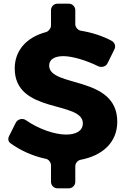

<svg xmlns="http://www.w3.org/2000/svg" viewBox="-20 -869 684 1043"><path d="M617 -208C617 -461 247 -392 247 -513C247 -547 278 -564 324 -564C372 -564 447 -542 514 -509C531 -501 556 -507 564 -525L602 -602C610 -619 603 -638 587 -647C539 -673 481 -692 420 -702C404 -704 389 -721 389 -737V-814C389 -833 373 -849 354 -849H292C273 -849 257 -833 257 -814V-730C257 -716 244 -699 231 -695C125 -667 60 -596 60 -497C60 -249 430 -323 430 -199C430 -159 395 -138 339 -138C277 -138 190 -168 121 -216C103 -229 76 -222 66 -203L30 -131C22 -116 24 -100 37 -91C91 -51 159 -21 230 -6C245 -3 257 14 257 29V119C257 138 273 154 292 154H354C373 154 389 138 389 119V34C389 18 402 2 418 -1C534 -23 617 -93 617 -208Z"/></svg>

Font: Trueno
Style: RoundBd
Weight: 700
Designer: Julieta Ulanovsky, Jasper
Foundry: Julieta Ulanovsky, Cannot Into Space Fonts
Version: Version 3.001